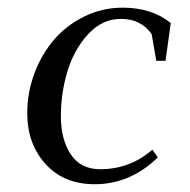

<svg xmlns="http://www.w3.org/2000/svg" viewBox="-20 -472 493 499"><path d="M50.8 -178.2Q50.8 -231 69.3 -280.8Q87.9 -330.6 120.1 -368.4Q152.3 -406.2 199.2 -429.2Q246.1 -452.1 298.8 -452.1Q374.5 -452.1 423.8 -412.1L410.2 -314H386.2L374 -383.8Q346.2 -422.9 293.9 -422.9Q245.6 -422.9 209 -383.1Q172.4 -343.3 155.3 -286.6Q138.2 -230 138.2 -169.9Q138.2 -109.9 163.8 -71Q189.5 -32.2 240.2 -32.2Q317.9 -32.2 376 -83L390.1 -63Q318.8 6.8 226.1 6.8Q146 6.8 98.4 -45.7Q50.8 -98.1 50.8 -178.2Z"/></svg>

Font: Dihjauti S
Style: Bold Italic
Weight: 700
Italic angle: -9°
Designer: T. Christopher White
Version: Version 3.0.0